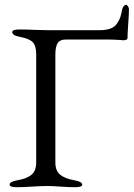

<svg xmlns="http://www.w3.org/2000/svg" viewBox="-20 -776 558 801"><path d="M490 -738Q491 -744 496 -750Q501 -756 506 -756Q510 -756 514 -749.5Q518 -743 518 -738Q518 -719 515 -677.5Q512 -636 512 -617Q512 -608 494 -608L483 -609Q472 -610 458 -610.5Q444 -611 437 -611H253Q230 -611 220.5 -596Q211 -581 211 -549V-98Q211 -64 230.5 -47.5Q250 -31 290 -24Q323 -18 323 -6Q323 5 294 5Q266 5 232.5 2.5Q199 0 177 0Q152 0 114 2.5Q76 5 49 5Q20 5 20 -6Q20 -18 53 -24Q93 -31 112 -47.5Q131 -64 131 -98V-550Q131 -585 116.5 -600Q102 -615 64 -622Q31 -628 31 -642Q31 -653 60 -653Q88 -653 122 -651.5Q156 -650 178 -650H394Q422 -650 440 -656.5Q458 -663 468 -677.5Q478 -692 482 -704.5Q486 -717 490 -738Z"/></svg>

Font: EB Garamond 08
Style: Regular
Weight: 400
Version: Version 0.016 ; ttfautohint (v1.5)